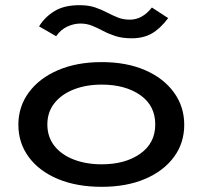

<svg xmlns="http://www.w3.org/2000/svg" viewBox="-20 -713 790 742"><path d="M373 9Q277 9 204.5 -21Q132 -51 91.5 -105.5Q51 -160 51 -231Q51 -301 91.5 -356Q132 -411 204.5 -442Q277 -473 373 -473Q469 -473 540.5 -442Q612 -411 652 -356Q692 -301 692 -231Q692 -160 652 -106Q612 -52 540.5 -21.5Q469 9 373 9ZM373 -78Q464 -78 522 -119Q580 -160 580 -232Q580 -305 522 -345.5Q464 -386 373 -386Q313 -386 265.5 -367.5Q218 -349 190.5 -314.5Q163 -280 163 -232Q163 -184 190 -149.5Q217 -115 265 -96.5Q313 -78 373 -78ZM567 -684 630 -643Q599 -602 566.5 -583.5Q534 -565 489 -565Q453 -565 426.5 -573.5Q400 -582 378.5 -593.5Q357 -605 336 -613.5Q315 -622 291 -622Q265 -622 239.5 -610Q214 -598 197 -573L131 -611Q153 -647 190.5 -670Q228 -693 287 -693Q322 -693 347 -684.5Q372 -676 393 -665Q414 -654 435 -645.5Q456 -637 482 -637Q530 -637 567 -684Z"/></svg>

Font: Inconsolata ExtraExpanded SemiBold
Style: Regular
Weight: 600
Width: 8
Monospace: yes
Designer: Raph Levien, Cyreal, Brenton Simpson
Foundry: Raph Levien, Cyreal, Google
Version: Version 3.001; ttfautohint (v1.8.2.53-6de2)